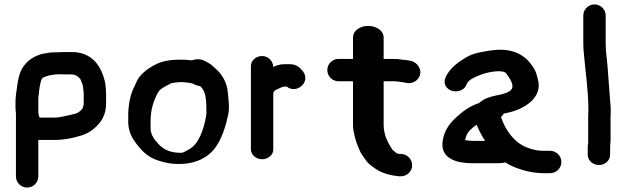

<svg xmlns="http://www.w3.org/2000/svg" viewBox="-20 -735 2827 867"><path d="M52 -222.7V62C52 90 75.3 112 102.5 112C129.7 112 153 90 153 62V-103H228.2C260.9 -103 292.4 -108.8 316.5 -114.6C353.8 -123.7 381.1 -133 408.4 -157.6C436.5 -183 459 -215.1 459 -266.7V-299.6C459 -322.7 458.4 -347 453.4 -367.8C439.7 -424.4 404.7 -500 303.5 -500H276.4C251.1 -500 224.2 -498 211.2 -498H207.3C196.5 -496.3 187.2 -494.7 174.8 -492.4C144 -486.6 110 -466.1 92.3 -443.3C63.2 -409.3 59.8 -362.1 54.1 -320.5L53.4 -318.6L51.1 -297.6C50 -287.8 50 -279 50 -269.2V-244.7C50.7 -236.6 51.2 -230.9 52 -222.7ZM156 -315V-319.8C159.3 -346.5 163.4 -372.3 171.5 -382.7C190.2 -393.5 225.8 -402.1 270.5 -399H303.5C312.4 -399 323.2 -395.4 330.6 -390L342.4 -378.5C343.4 -377.5 344.4 -375.3 345 -373.4C349.3 -360.1 356 -349.3 356 -333.4V-332.4C356.7 -325.7 357.2 -320.9 358 -313.7V-268.7C358 -257.4 355.1 -251.6 352 -244C348.5 -239 335.8 -227 326 -223.4C319.4 -221 307.4 -219 292.9 -214.8L268.6 -209.7C256.4 -206.7 239.9 -204 226.8 -204H159.4C155.1 -209.7 154.3 -217.5 153 -228.2V-287.3C153 -296.5 154.1 -307.4 156 -315Z M692.5 -448.6C664.5 -435.8 640.8 -420.8 620.3 -400.1C598.5 -378.1 594.4 -358.3 584.4 -339.1C567.8 -307.3 559 -256.5 559 -214.6V-185.8C559 -150.9 570.2 -121.6 589.1 -95.4C613.7 -61.4 642.5 -25.1 699.3 -8.5C729.5 0.4 756.5 7.4 805 5C854.1 2.5 889.1 -14.3 907.7 -26.4C961 -61 984.4 -118.3 1002.4 -183L1010.6 -218.3C1017.7 -248.5 1011.2 -287.9 1008.9 -316.9C1005.5 -361.8 983.1 -398.5 955.7 -423.2L938.7 -438.5C931 -445.5 921.9 -450.7 912.3 -455.8C904.3 -460 889.6 -470 864.1 -466.9C858.1 -466.1 852.7 -464.8 846.5 -462.4C796 -468.3 733.2 -467.3 692.5 -448.6ZM912 -237V-236.2C912.6 -227.2 912.1 -218.8 910.4 -209.5C899.6 -148.1 876.2 -84.2 836.3 -62.4C818.6 -52.8 808.8 -45 797.4 -45C749.8 -45 722.1 -58.6 700.7 -79.4C677.6 -102.4 660 -126.2 660 -156V-187C660 -239.8 672.8 -278.7 693.6 -317.6C701.9 -333.2 725.3 -344.8 754.8 -359.7C763.1 -361.2 783.2 -364 789.9 -364H791.4C808.1 -365.2 839.4 -360.9 849.5 -357.8C858.8 -354.9 855.7 -351.6 884.6 -345.5C907.3 -324.6 912 -292.6 912 -237Z M1214 -432.9C1213 -459.3 1191.5 -482 1163.5 -482C1136.3 -482 1113 -462.2 1113 -436.8V-61.2C1113 -35.8 1136.3 -16 1163.5 -16C1190.7 -16 1214 -35.1 1214 -59.4V-314.9C1214.4 -316.3 1217.1 -321.4 1219.8 -325.6C1222.1 -327.1 1227 -329.7 1228.7 -330.5C1242.7 -335.9 1252.8 -344 1265 -344H1275C1316.9 -308.6 1385.5 -362.9 1348 -413C1336.6 -428.1 1317.9 -445 1291 -445H1265C1238.8 -445 1226.6 -437.7 1214 -432.9Z M1841 11.5C1841 -16.9 1819.2 -37.4 1793.2 -40H1784C1782.2 -40 1774.4 -41.5 1770.7 -43.2C1762.4 -50.4 1753 -57.3 1751.3 -59.7C1732.7 -88.9 1712.4 -125.3 1712.4 -171V-368H1763C1769.9 -368 1788.6 -365.1 1797.4 -364H1798.8C1798.8 -364 1802.9 -363.3 1805.7 -362.5L1817.3 -360.4C1841.4 -355.6 1863.8 -370 1872.3 -386.5C1890 -420.6 1864.1 -451.8 1839.1 -459.3L1828.1 -461.5C1818.1 -463.5 1809.3 -465 1801 -465C1797 -465 1777.4 -469 1763 -469H1712.4V-567C1712.4 -594.1 1682 -618 1642.4 -618C1602.9 -618 1574 -594.1 1574 -567V-469H1509C1481.4 -469 1458 -446.9 1458 -418.5C1458 -390.1 1481.4 -368 1509 -368H1574V-169.8C1574 -162.4 1574.8 -154.6 1576.2 -145C1583 -107.1 1593.7 -76.9 1609.1 -45.3L1623.5 -23.5C1631.3 -11.8 1640.4 0.5 1652.7 10.3L1675.4 26.7C1705.7 48.5 1746.1 57.5 1780.8 61H1788C1815 62.4 1841 40.9 1841 11.5Z M2110 2H2223.1C2235.5 2 2245.3 2.2 2262.3 -1.5C2296.5 20.8 2342.9 36 2389.2 43.7L2409.4 45.9C2417.1 46.7 2424 47 2431 47H2464C2491.1 47 2515 25 2515 -3.5C2515 -32 2491.1 -54 2464 -54H2431C2405.5 -54 2382.6 -60.4 2360.3 -68.7C2303.2 -90.1 2262.5 -145.7 2242.2 -206.6C2245.7 -209.5 2250.6 -214 2254.8 -222.3C2256.3 -222.7 2261.4 -223.5 2269.1 -225.1C2344 -240.2 2434.2 -292.5 2408.2 -379.4C2404.4 -392.2 2401.8 -407.7 2393.5 -422C2368.8 -464.9 2322.6 -515.7 2224 -510C2215.9 -509.5 2204.9 -508.8 2191.4 -506.4C2163.8 -501.7 2125.6 -497.4 2095.2 -481.5C2055.5 -459.4 2007.6 -427.9 1990.3 -380.9C1985.8 -368.9 1987 -356.1 1993.1 -345.9C2013.8 -311.5 2072.8 -316.5 2085.9 -351.9C2093.8 -376.7 2128 -388 2154.1 -398.8C2170.8 -404.9 2202.3 -413.3 2232.3 -413.3C2254.6 -413.3 2262.2 -409.6 2269.5 -398.7C2281.1 -381.6 2294 -363.3 2294 -346.2C2294 -334.9 2289.5 -331.5 2284 -325.3C2245.3 -298.3 2188.6 -311 2143.4 -269.8C2106.6 -257.6 2077.4 -238.2 2048.3 -212.6C2014.9 -183.2 1982.4 -147.4 1978 -88.6C1972.7 -15.7 2048.5 2 2110 2ZM2132.3 -171.7C2142.7 -145.8 2155.9 -121.3 2170.2 -99H2112.4C2100.4 -99 2093.3 -100.5 2080.3 -102.3C2086.3 -138.5 2108 -154.2 2132.3 -171.7Z M2634 -75.8V-36.3C2634 -11.2 2656.1 10 2684.5 10C2712.9 10 2735 -11.1 2735 -35.9V-71.8C2735 -79.6 2737 -91.1 2737 -99.9V-207.9C2737 -215.9 2737.4 -224.9 2738 -234.2V-234.9C2738 -246 2737.4 -256.2 2735.9 -269.2C2731.9 -326.5 2727.6 -385.6 2722.9 -442.2C2719.3 -476.8 2715 -508 2715 -538V-665C2715 -693 2691.7 -715 2664.5 -715C2637.3 -715 2614 -693 2614 -665V-538C2614 -522 2614.9 -506.7 2617.1 -486.6C2624.1 -407.2 2636.9 -325.1 2637 -238.7C2636.4 -230.3 2636 -219 2636 -209.9V-90.8C2636 -85.8 2635.4 -87.1 2634 -75.8Z"/></svg>

Font: NumbBunny
Style: Bk
Weight: 400
Designer: Robert Jablonski
Foundry: Cannot Into Space Fonts
Version: Version 1.0